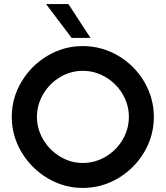

<svg xmlns="http://www.w3.org/2000/svg" viewBox="-20 -917 816 946"><path d="M38 -341Q38 -434 86 -514.5Q134 -595 214.5 -642.5Q295 -690 388 -690Q481 -690 562 -642.5Q643 -595 690.5 -514.5Q738 -434 738 -341Q738 -247 690 -166.5Q642 -86 561.5 -38.5Q481 9 388 9Q295 9 214.5 -39Q134 -87 86 -167.5Q38 -248 38 -341ZM388 -114Q448 -114 500.5 -145Q553 -176 584 -228.5Q615 -281 615 -341Q615 -401 584 -453.5Q553 -506 500.5 -537Q448 -568 388 -568Q328 -568 276 -537Q224 -506 193 -453.5Q162 -401 162 -341Q162 -282 193 -229.5Q224 -177 276 -145.5Q328 -114 388 -114ZM207 -897H317L426 -730H333Z"/></svg>

Font: Teachers SemiBold
Style: Regular
Weight: 600
Designer: Alfredo Marco Pradil & Chank Diesel
Version: Version 0.009